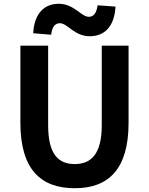

<svg xmlns="http://www.w3.org/2000/svg" viewBox="-20 -983 788 1017"><path d="M376 14C556 14 661 -88 661 -333V-741H519V-320C519 -166 462 -114 376 -114C289 -114 235 -166 235 -320V-741H88V-333C88 -88 194 14 376 14ZM456 -791C531 -791 586 -840 592 -948L497 -955C491 -911 474 -894 451 -894C409 -894 373 -963 291 -963C216 -963 161 -913 156 -807L251 -799C256 -843 273 -860 297 -860C338 -860 373 -791 456 -791Z"/></svg>

Font: Noto Sans Mono CJK SC
Style: Bold
Weight: 700
Designer: Ryoko NISHIZUKA 西塚涼子 (kana, bopomofo & ideographs); Paul D. Hunt (Latin, Greek & Cyrillic); Sandoll Communications 산돌커뮤니
Foundry: Adobe
Version: Version 2.004;hotconv 1.0.118;makeotfexe 2.5.65603